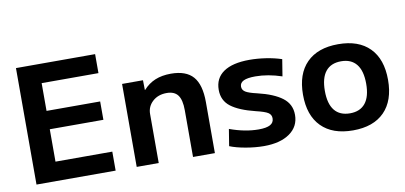

<svg xmlns="http://www.w3.org/2000/svg" viewBox="-69 -953 2500 1185"><g transform="rotate(-10 1180.5 -360.0)"><path d="M77 -730H573V-611H217V-437H553V-322H217V-119H573V0H77Z M705 -520H836L837 -459H839Q871 -495 913.5 -512.5Q956 -530 1012 -530Q1107 -530 1151 -479.5Q1195 -429 1195 -320V0H1058V-293Q1058 -358 1036 -387.5Q1014 -417 966 -417Q912 -417 877.5 -385.5Q843 -354 843 -307V0H705Z M1289 -27 1306 -132Q1402 -97 1487 -97Q1536 -97 1559.5 -110Q1583 -123 1583 -150Q1583 -173 1563.5 -185.5Q1544 -198 1489 -211Q1387 -236 1336.5 -274.5Q1286 -313 1286 -380Q1286 -453 1342 -491.5Q1398 -530 1505 -530Q1554 -530 1607 -522Q1660 -514 1705 -499L1688 -394Q1601 -423 1523 -423Q1473 -423 1449 -411.5Q1425 -400 1425 -376Q1425 -355 1444.5 -342.5Q1464 -330 1517 -318Q1618 -294 1670.5 -254Q1723 -214 1723 -147Q1723 -74 1663.5 -32Q1604 10 1502 10Q1448 10 1388 -0.5Q1328 -11 1289 -27Z M1793 -260Q1793 -390 1862.5 -460Q1932 -530 2060 -530Q2188 -530 2257 -460Q2326 -390 2326 -260Q2326 -130 2257 -60Q2188 10 2060 10Q1932 10 1862.5 -60Q1793 -130 1793 -260ZM2060 -97Q2123 -97 2156 -138Q2189 -179 2189 -260Q2189 -341 2156 -382Q2123 -423 2060 -423Q1996 -423 1963 -382Q1930 -341 1930 -260Q1930 -179 1963 -138Q1996 -97 2060 -97Z"/></g></svg>

Font: Enso
Style: Bold
Weight: 700
Designer: Coji Morishita
Foundry: UNDERFOREST DESIGN
Version: Version 1.000